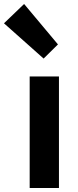

<svg xmlns="http://www.w3.org/2000/svg" viewBox="-70 -944 394 964"><path d="M79 0V-560H226V0ZM149 -650 -50 -827 51 -924 221 -721Z"/></svg>

Font: Noto Sans TC Thin
Style: Bold
Weight: 700
Version: Version 2.004-H2;hotconv 1.0.118;makeotfexe 2.5.65603